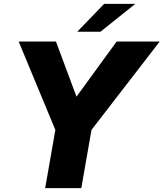

<svg xmlns="http://www.w3.org/2000/svg" viewBox="-20 -979 851 999"><path d="M403 0H215L268 -303L77 -763H271L378 -476L587 -763H811L456 -303ZM503 -814H382L522 -959H684Z"/></svg>

Font: Open Sauce One Black Italic
Style: Regular
Weight: 900
Italic angle: -10°
Designer: Alfredo Marco Pradil
Foundry: Creative Sauce Fz LLC
Version: Version 1.477